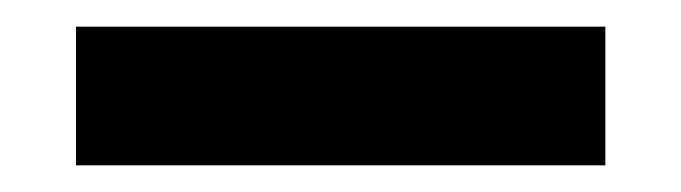

<svg xmlns="http://www.w3.org/2000/svg" viewBox="-20 -20 511 144"><path d="M37 104V0H434V104Z"/></svg>

Font: Mona Sans Expanded SemiBold
Style: Regular
Weight: 600
Width: 7
Designer: Deni Anggara
Foundry: GitHub
Version: Version 2.000